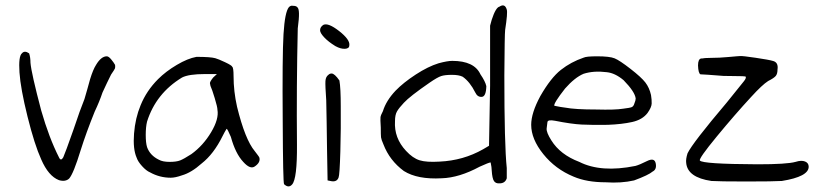

<svg xmlns="http://www.w3.org/2000/svg" viewBox="-20 -652 2974 698"><path d="M59.6 -458Q69.3 -469.7 85.9 -458Q90.8 -443.4 90.8 -423.8Q93.8 -386.7 129.9 -250Q158.2 -151.4 194.3 -80.1Q201.2 -64.5 210 -80.1Q216.8 -94.7 247.1 -180.7Q271.5 -253.9 287.1 -292Q290 -301.8 297.4 -327.6Q304.7 -353.5 307.6 -364.3Q318.4 -399.4 329.1 -416Q347.7 -447.3 368.2 -447.3Q375 -447.3 384.3 -436Q393.6 -424.8 398.4 -416Q399.4 -407.2 397.9 -403.3Q396.5 -399.4 383.8 -380.9Q369.1 -351.6 352.5 -315.4Q341.8 -283.2 324.2 -246.1Q293 -168.9 273.4 -106.4Q247.1 -20.5 231.4 -2.9Q217.8 9.8 194.3 2.9Q156.2 -11.7 129.9 -72.3Q105.5 -126 80.1 -228Q54.7 -330.1 50.8 -388.7Q46.9 -447.3 59.6 -458Z M694.3 -445.3Q745.1 -445.3 762.7 -440.4Q773.4 -437.5 798.3 -425.8Q823.2 -414.1 824.2 -409.2Q829.1 -406.2 829.1 -375Q829.1 -320.3 841.8 -263.7Q871.1 -144.5 906.2 -102.5Q909.2 -98.6 915.5 -90.3Q921.9 -82 922.9 -79.1Q927.7 -61.5 906.2 -46.9Q889.6 -35.2 864.3 -63.5Q835.9 -93.8 819.3 -154.3Q806.6 -184.6 803.7 -183.6Q796.9 -172.9 789.1 -157.2Q756.8 -91.8 712.9 -57.6Q675.8 -24.4 641.6 -14.6Q617.2 -5.9 600.6 -5.9Q560.5 -5.9 525.4 -25.4Q511.7 -31.2 496.6 -47.9Q481.4 -64.5 476.6 -79.1Q462.9 -110.4 467.3 -166.5Q471.7 -222.7 491.2 -269.5Q512.7 -322.3 554.7 -364.3Q583 -392.6 622.6 -416Q662.1 -439.5 694.3 -445.3ZM754.9 -370.1 768.6 -382.8H725.6Q666 -382.8 641.6 -370.1Q546.9 -312.5 514.6 -210Q509.8 -190.4 509.8 -161.6Q509.8 -132.8 514.6 -117.2Q525.4 -86.9 557.6 -71.3Q571.3 -63.5 596.7 -63.5Q621.1 -63.5 634.8 -68.8Q648.4 -74.2 675.8 -91.8Q718.8 -123 747.6 -171.4Q776.4 -219.7 770.5 -252.9Q770.5 -262.7 760.7 -294.9Q751 -327.1 745.1 -339.8L743.2 -349.6Q743.2 -355.5 754.9 -370.1Z M1030.3 -626Q1037.1 -632.8 1044.9 -630.9Q1056.6 -630.9 1060.5 -626Q1066.4 -622.1 1066.9 -603.5Q1067.4 -585 1062.5 -548.8Q1057.6 -336.9 1059.6 -126Q1060.5 -2 1042 18.6Q1029.3 33.2 1012.7 17.6Q1008.8 12.7 1007.8 -211.9Q1005.9 -448.2 1010.7 -528.3Q1015.6 -608.4 1030.3 -626Z M1155.3 -561.5Q1172.9 -570.3 1212.9 -539.1Q1252.9 -507.8 1250 -487.3Q1250 -475.6 1234.4 -474.6Q1218.8 -473.6 1199.2 -484.4Q1173.8 -500 1158.7 -516.1Q1143.6 -532.2 1143.6 -542Q1143.6 -553.7 1155.3 -561.5ZM1173.8 -379.9Q1178.7 -384.8 1185.5 -384.8Q1196.3 -384.8 1213.9 -359.4Q1218.8 -332 1218.8 -265.6Q1219.7 -187.5 1217.3 -101.6Q1214.8 -15.6 1210.9 -6.8Q1205.1 9.8 1185.5 6.8L1170.9 3.9L1168.9 -109.4Q1168.9 -143.6 1167.5 -208.5Q1166 -273.4 1166 -287.1Q1162.1 -341.8 1163.1 -357.4Q1164.1 -373 1173.8 -379.9Z M1795.9 -627.9Q1815.4 -640.6 1822.3 -617.2Q1826.2 -606.4 1816.4 -543Q1814.5 -528.3 1813.5 -377.9Q1813.5 -125 1822.3 -41V-3.9Q1816.4 14.6 1795.9 14.6Q1782.2 15.6 1775.9 6.3Q1769.5 -2.9 1767.6 -32.2Q1767.6 -38.1 1766.6 -44.9Q1765.6 -51.8 1764.6 -56.2Q1763.7 -60.5 1763.7 -61.5Q1757.8 -61.5 1723.6 -45.9Q1649.4 -5.9 1585.9 -3.9Q1498 1 1448.2 -30.3Q1396.5 -68.4 1374 -127Q1366.2 -144.5 1365.2 -152.8Q1364.3 -161.1 1364.3 -188.5Q1362.3 -218.8 1363.3 -226.1Q1364.3 -233.4 1372.1 -248Q1383.8 -286.1 1418 -322.3Q1446.3 -351.6 1491.2 -380.9Q1536.1 -410.2 1574.2 -421.9Q1606.4 -430.7 1624 -430.7Q1704.1 -430.7 1726.6 -381.8Q1744.1 -356.4 1748 -338.9Q1747.1 -300.8 1731.4 -299.8Q1715.8 -298.8 1708 -315.4Q1688.5 -354.5 1662.1 -373Q1648.4 -379.9 1623 -379.9Q1597.7 -379.9 1584 -375.5Q1570.3 -371.1 1542 -351.6Q1469.7 -301.8 1448.2 -278.3Q1430.7 -259.8 1423.3 -247.1Q1416 -234.4 1416 -211.9Q1412.1 -150.4 1456.1 -103.5Q1480.5 -77.1 1505.4 -69.3Q1530.3 -61.5 1578.1 -64.5Q1664.1 -68.4 1736.3 -109.4L1757.8 -122.1L1761.7 -340.8V-558.6L1767.6 -580.1Q1782.2 -625 1795.9 -627.9Z M2101.6 -442.4Q2111.3 -447.3 2150.4 -447.3Q2196.3 -447.3 2214.4 -439.9Q2232.4 -432.6 2272.5 -401.4Q2311.5 -371.1 2326.2 -352.1Q2340.8 -333 2346.7 -306.6Q2349.6 -289.1 2349.1 -275.4Q2348.6 -261.7 2334 -241.2Q2315.4 -216.8 2278.3 -208.5Q2241.2 -200.2 2189.5 -198.2Q2131.8 -197.3 2094.2 -199.2Q2056.6 -201.2 1998 -212.9Q1971.7 -217.8 1970.2 -208.5Q1968.8 -199.2 1967.3 -185.1Q1965.8 -170.9 1984.4 -141.6Q2016.6 -89.8 2085.9 -63.5Q2165 -23.4 2290 -48.8Q2304.7 -52.7 2332 -66.4Q2359.4 -80.1 2363.8 -58.1Q2368.2 -36.1 2352.5 -28.3Q2337.9 -15.6 2285.2 3.9Q2238.3 14.6 2181.6 10.7Q2113.3 10.7 2065.4 -9.8Q1999 -37.1 1955.1 -91.8Q1911.1 -146.5 1911.1 -198.2Q1911.1 -241.2 1944.3 -302.7Q1982.4 -369.1 2019 -397.9Q2055.7 -426.8 2101.6 -442.4ZM2185.5 -389.6Q2138.7 -395.5 2101.6 -383.8Q2069.3 -370.1 2034.2 -330.1Q1992.2 -276.4 1995.1 -267.6Q1996.1 -267.6 2002.4 -266.1Q2008.8 -264.6 2017.6 -263.2Q2026.4 -261.7 2035.2 -260.7Q2070.3 -253.9 2148.4 -253.9Q2215.8 -252 2245.1 -256.8Q2270.5 -259.8 2276.9 -262.7Q2283.2 -265.6 2286.1 -275.4Q2291 -287.1 2291 -293.9Q2288.1 -318.4 2247.1 -360.4Q2215.8 -386.7 2185.5 -389.6Z M2669.9 -448.2Q2678.7 -449.2 2727.5 -441.9Q2776.4 -434.6 2789.1 -430.7Q2810.5 -425.8 2806.6 -399.4Q2806.6 -383.8 2800.3 -376Q2793.9 -368.2 2772.5 -357.4Q2751 -343.8 2710.9 -299.8Q2651.4 -235.4 2585.4 -155.3Q2519.5 -75.2 2524.4 -68.4Q2533.2 -55.7 2733.4 -54.7Q2840.8 -54.7 2872.1 -63.5Q2893.6 -70.3 2906.7 -64.9Q2919.9 -59.6 2919.9 -45.9Q2919.9 -9.8 2822.3 5.9Q2793 7.8 2693.4 7.8Q2593.8 7.8 2566.4 5.9Q2479.5 -6.8 2474.6 -59.6Q2472.7 -73.2 2479.5 -94.7Q2498 -132.8 2622.1 -279.3Q2674.8 -344.7 2684.6 -356.9Q2694.3 -369.1 2690.4 -374L2678.7 -375Q2667 -375 2647.9 -375.5Q2628.9 -376 2610.4 -376Q2537.1 -381.8 2526.4 -381.8Q2518.6 -385.7 2517.6 -414.1Q2517.6 -437.5 2529.3 -439.5H2533.2Q2537.1 -440.4 2543.5 -440.9Q2549.8 -441.4 2558.1 -441.4Q2566.4 -441.4 2576.2 -441.9Q2585.9 -442.4 2595.7 -442.4Q2611.3 -443.4 2628.9 -444.8Q2646.5 -446.3 2657.2 -447.3Q2668 -448.2 2669.9 -448.2Z"/></svg>

Font: JasonHandwriting2
Style: Regular
Weight: 400
Version: Version 1.05.10